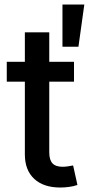

<svg xmlns="http://www.w3.org/2000/svg" viewBox="-20 -818 438 845"><path d="M305.7 -545.9V-458.5H196.8V-147.5Q196.8 -114.7 210.7 -99.4Q224.6 -84 256.3 -84Q265.1 -84 278.6 -85.9Q292 -87.9 301.8 -89.8L320.8 -3.9Q303.7 2 283.9 4.6Q264.2 7.3 245.6 7.3Q171.4 7.3 130.4 -31Q89.4 -69.3 89.4 -138.7V-458.5H9.8V-545.9H89.4V-675.8H196.8V-545.9ZM254.9 -612.3V-797.9H351.1L325.2 -612.3Z"/></svg>

Font: Inter Medium
Style: Regular
Weight: 500
Designer: Rasmus Andersson
Foundry: rsms
Version: Version 4.001;git-9221beed3